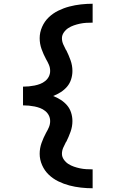

<svg xmlns="http://www.w3.org/2000/svg" viewBox="-20 -853 640 1026"><path d="M475 153Q444 153 412.5 149.5Q381 146 350.5 138Q320 130 291.5 116Q263 102 240.5 80.5Q218 59 205 29.5Q192 0 192 -31Q192 -61 202 -89Q212 -117 226 -143Q235 -158 241.5 -173.5Q248 -189 248 -206Q248 -222 241 -236Q234 -250 221.5 -260Q209 -270 194.5 -275.5Q180 -281 165 -284Q150 -287 134.5 -288.5Q119 -290 103 -290V-390Q119 -390 134.5 -391.5Q150 -393 165 -396Q180 -399 194.5 -404.5Q209 -410 221.5 -420Q234 -430 241 -444Q248 -458 248 -474Q248 -491 241.5 -506.5Q235 -522 226 -537Q212 -563 202 -591Q192 -619 192 -649Q192 -680 205 -709.5Q218 -739 240.5 -760.5Q263 -782 291.5 -796Q320 -810 350.5 -818Q381 -826 412.5 -829.5Q444 -833 475 -833V-732Q458 -732 441 -731Q424 -730 407.5 -726.5Q391 -723 375 -717.5Q359 -712 345 -703Q331 -694 321 -679.5Q311 -665 311 -649Q311 -632 318 -616Q325 -600 333 -585H334Q347 -559 357 -531Q367 -503 367 -474Q367 -451 360 -429Q353 -407 338.5 -390Q324 -373 304.5 -360.5Q285 -348 264 -340Q285 -332 304.5 -319.5Q324 -307 338.5 -290Q353 -273 360 -251Q367 -229 367 -206Q367 -177 357 -149Q347 -121 334 -95H333Q325 -80 318 -64Q311 -48 311 -31Q311 -15 321 -0.5Q331 14 345 23Q359 32 375 37.5Q391 43 407.5 46.5Q424 50 441 51Q458 52 475 52Z"/></svg>

Font: Iosevka Fixed Extended
Style: Bold
Weight: 700
Width: 7
Monospace: yes
Designer: Belleve Invis
Foundry: Belleve Invis
Version: Version 24.1.1; ttfautohint (v1.8.4)